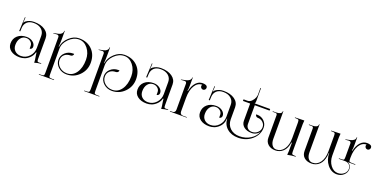

<svg xmlns="http://www.w3.org/2000/svg" viewBox="-17 -1813 5866 2963"><g transform="rotate(20 2916.5 -331.0)"><path d="M440.4 -418Q440.4 -484.4 392.6 -524.9Q344.7 -565.4 266.6 -565.4Q196.3 -565.4 157.2 -528.8Q118.2 -492.2 115.2 -432.6L112.3 -372.1H94.7L105.5 -602.5H115.2L112.3 -550.8Q110.4 -527.3 108.4 -519.5L115.2 -517.6Q120.1 -532.2 130.9 -540Q188.5 -583 265.6 -583Q378.9 -583 447.8 -534.2Q516.6 -485.4 516.6 -405.3V-69.3Q516.6 -39.1 522 -29.3Q527.3 -19.5 548.8 -19.5L568.4 -20.5L585 -21.5L585.9 -12.7Q528.3 -6.8 479.5 8.8V1Q479.5 -28.3 468.8 -86.9Q460.9 -130.9 460.9 -150.4H451.2Q437.5 -95.7 398.4 -58.1Q359.4 -20.5 318.4 -6.3Q277.3 7.8 238.3 7.8Q146.5 7.8 90.3 -34.7Q34.2 -77.1 34.2 -147.5Q34.2 -227.5 89.8 -276.9Q145.5 -326.2 237.3 -326.2Q296.9 -326.2 339.4 -293.5Q381.8 -260.7 381.8 -214.8Q381.8 -196.3 369.6 -183.6Q357.4 -170.9 339.8 -170.9V-216.8Q339.8 -254.9 309.6 -281.7Q279.3 -308.6 237.3 -308.6Q180.7 -308.6 146.5 -265.1Q112.3 -221.7 112.3 -150.4Q112.3 -90.8 150.4 -54.7Q188.5 -18.6 250 -18.6Q329.1 -18.6 384.8 -77.6Q440.4 -136.7 440.4 -220.7Z M695.3 -490.2Q695.3 -503.9 686.5 -512.7Q677.7 -521.5 663.1 -521.5Q661.1 -521.5 659.2 -521.5L601.6 -516.6L600.6 -522.5L675.8 -538.1Q707 -543.9 727.5 -562.5Q748 -581.1 748 -609.4V-613.3H755.9V-485.4Q755.9 -406.2 750 -353.5H755.9Q767.6 -443.4 843.3 -513.2Q918.9 -583 1006.8 -583Q1138.7 -583 1219.7 -502Q1300.8 -420.9 1300.8 -288.1Q1300.8 -166 1215.3 -79.1Q1129.9 7.8 1008.8 7.8Q928.7 7.8 872.1 -43Q815.4 -93.8 815.4 -166Q815.4 -234.4 867.7 -282.2Q919.9 -330.1 994.1 -330.1H1013.7Q1013.7 -312.5 1001 -300.3Q988.3 -288.1 969.7 -288.1Q908.2 -288.1 870.6 -254.4Q833 -220.7 833 -166Q833 -101.6 884.3 -55.7Q935.5 -9.8 1008.8 -9.8Q1101.6 -9.8 1158.7 -91.3Q1215.8 -172.9 1215.8 -305.7Q1215.8 -413.1 1155.8 -489.3Q1095.7 -565.4 1010.7 -565.4Q920.9 -565.4 846.2 -490.7Q771.5 -416 771.5 -327.1V95.7Q771.5 130.9 780.3 139.2Q789.1 147.5 824.2 147.5H858.4V156.2H609.4V147.5H643.6Q678.7 147.5 687 139.2Q695.3 130.9 695.3 95.7Z M1439.5 -490.2Q1439.5 -503.9 1430.7 -512.7Q1421.9 -521.5 1407.2 -521.5Q1405.3 -521.5 1403.3 -521.5L1345.7 -516.6L1344.7 -522.5L1419.9 -538.1Q1451.2 -543.9 1471.7 -562.5Q1492.2 -581.1 1492.2 -609.4V-613.3H1500V-485.4Q1500 -406.2 1494.1 -353.5H1500Q1511.7 -443.4 1587.4 -513.2Q1663.1 -583 1751 -583Q1882.8 -583 1963.9 -502Q2044.9 -420.9 2044.9 -288.1Q2044.9 -166 1959.5 -79.1Q1874 7.8 1752.9 7.8Q1672.9 7.8 1616.2 -43Q1559.6 -93.8 1559.6 -166Q1559.6 -234.4 1611.8 -282.2Q1664.1 -330.1 1738.3 -330.1H1757.8Q1757.8 -312.5 1745.1 -300.3Q1732.4 -288.1 1713.9 -288.1Q1652.3 -288.1 1614.7 -254.4Q1577.1 -220.7 1577.1 -166Q1577.1 -101.6 1628.4 -55.7Q1679.7 -9.8 1752.9 -9.8Q1845.7 -9.8 1902.8 -91.3Q1960 -172.9 1960 -305.7Q1960 -413.1 1899.9 -489.3Q1839.8 -565.4 1754.9 -565.4Q1665 -565.4 1590.3 -490.7Q1515.6 -416 1515.6 -327.1V95.7Q1515.6 130.9 1524.4 139.2Q1533.2 147.5 1568.4 147.5H1602.5V156.2H1353.5V147.5H1387.7Q1422.9 147.5 1431.2 139.2Q1439.5 130.9 1439.5 95.7Z M2525.4 -418Q2525.4 -484.4 2477.5 -524.9Q2429.7 -565.4 2351.6 -565.4Q2281.2 -565.4 2242.2 -528.8Q2203.1 -492.2 2200.2 -432.6L2197.3 -372.1H2179.7L2190.4 -602.5H2200.2L2197.3 -550.8Q2195.3 -527.3 2193.4 -519.5L2200.2 -517.6Q2205.1 -532.2 2215.8 -540Q2273.4 -583 2350.6 -583Q2463.9 -583 2532.7 -534.2Q2601.6 -485.4 2601.6 -405.3V-69.3Q2601.6 -39.1 2606.9 -29.3Q2612.3 -19.5 2633.8 -19.5L2653.3 -20.5L2669.9 -21.5L2670.9 -12.7Q2613.3 -6.8 2564.5 8.8V1Q2564.5 -28.3 2553.7 -86.9Q2545.9 -130.9 2545.9 -150.4H2536.1Q2522.5 -95.7 2483.4 -58.1Q2444.3 -20.5 2403.3 -6.3Q2362.3 7.8 2323.2 7.8Q2231.4 7.8 2175.3 -34.7Q2119.1 -77.1 2119.1 -147.5Q2119.1 -227.5 2174.8 -276.9Q2230.5 -326.2 2322.3 -326.2Q2381.8 -326.2 2424.3 -293.5Q2466.8 -260.7 2466.8 -214.8Q2466.8 -196.3 2454.6 -183.6Q2442.4 -170.9 2424.8 -170.9V-216.8Q2424.8 -254.9 2394.5 -281.7Q2364.3 -308.6 2322.3 -308.6Q2265.6 -308.6 2231.4 -265.1Q2197.3 -221.7 2197.3 -150.4Q2197.3 -90.8 2235.4 -54.7Q2273.4 -18.6 2335 -18.6Q2414.1 -18.6 2469.7 -77.6Q2525.4 -136.7 2525.4 -220.7Z M2791 -60.5V-490.2Q2791 -503.9 2782.2 -512.7Q2773.4 -521.5 2758.8 -521.5Q2756.8 -521.5 2754.9 -521.5L2697.3 -516.6L2696.3 -522.5L2771.5 -538.1Q2804.7 -544.9 2827.6 -563Q2850.6 -581.1 2850.6 -609.4V-613.3H2858.4V-485.4Q2858.4 -419.9 2850.6 -395.5V-393.6H2858.4Q2877.9 -483.4 2924.3 -533.7Q2970.7 -584 3032.2 -584Q3062.5 -584 3083 -576.2Q3112.3 -565.4 3112.3 -535.2Q3112.3 -517.6 3099.6 -504.4Q3086.9 -491.2 3069.3 -491.2Q3051.8 -491.2 3038.6 -504.4Q3025.4 -517.6 3025.4 -535.2Q3025.4 -546.9 3032.2 -557.6V-558.6Q2958 -558.6 2912.6 -483.4Q2867.2 -408.2 2867.2 -285.2V-59.6Q2867.2 -7.8 2919.9 -7.8H2981.4V0H2705.1V-8.8H2739.3Q2791 -8.8 2791 -60.5Z M3628.9 -405.3V-210Q3628.9 -119.1 3688 -63.5Q3747.1 -7.8 3843.8 -7.8Q3943.4 -7.8 4022.5 -58.1Q4101.6 -108.4 4128.9 -187.5Q4109.4 -156.2 4075.2 -137.7Q4041 -119.1 4001 -119.1Q3922.9 -119.1 3875 -157.2Q3827.1 -195.3 3827.1 -257.8V-539.1H3709V-565.4H3772.5Q3812.5 -565.4 3842.3 -597.2Q3872.1 -628.9 3882.8 -659.2Q3893.6 -689.5 3893.6 -705.1V-819.3H3903.3V-607.4Q3903.3 -572.3 3890.6 -566.4V-565.4H4146.5V-539.1H3903.3V-232.4Q3903.3 -189.5 3930.2 -163.1Q3957 -136.7 4001 -136.7Q4055.7 -136.7 4094.2 -172.9Q4132.8 -209 4132.8 -259.8Q4132.8 -306.6 4098.6 -339.4Q4064.5 -372.1 4015.6 -372.1Q3997.1 -372.1 3984.4 -384.3Q3971.7 -396.5 3971.7 -414.1H3991.2Q4056.6 -414.1 4103.5 -368.7Q4150.4 -323.2 4150.4 -259.8Q4150.4 -143.6 4056.6 -61.5Q3962.9 20.5 3831.1 20.5Q3718.8 20.5 3648.4 -40Q3578.1 -100.6 3574.2 -199.2H3570.3L3563.5 -150.4Q3549.8 -95.7 3510.7 -58.1Q3471.7 -20.5 3430.7 -6.3Q3389.6 7.8 3350.6 7.8Q3258.8 7.8 3202.6 -34.7Q3146.5 -77.1 3146.5 -147.5Q3146.5 -227.5 3202.1 -276.9Q3257.8 -326.2 3349.6 -326.2Q3409.2 -326.2 3451.7 -293.5Q3494.1 -260.7 3494.1 -214.8Q3494.1 -196.3 3481.9 -183.6Q3469.7 -170.9 3452.1 -170.9V-216.8Q3452.1 -254.9 3421.9 -281.7Q3391.6 -308.6 3349.6 -308.6Q3293 -308.6 3258.8 -265.1Q3224.6 -221.7 3224.6 -150.4Q3224.6 -90.8 3262.7 -54.7Q3300.8 -18.6 3362.3 -18.6Q3441.4 -18.6 3497.1 -77.6Q3552.7 -136.7 3552.7 -220.7V-418Q3552.7 -484.4 3504.9 -524.9Q3457 -565.4 3378.9 -565.4Q3308.6 -565.4 3269.5 -528.8Q3230.5 -492.2 3227.5 -432.6L3224.6 -372.1H3207L3217.8 -602.5H3227.5L3224.6 -550.8Q3222.7 -527.3 3220.7 -519.5L3227.5 -517.6Q3232.4 -532.2 3243.2 -540Q3300.8 -583 3377.9 -583Q3491.2 -583 3560.1 -534.2Q3628.9 -485.4 3628.9 -405.3Z M4767.6 -17.6V-8.8Q4700.2 -5.9 4635.7 8.8V1Q4639.6 -25.4 4639.6 -54.7V-191.4H4630.9Q4616.2 -90.8 4563 -41.5Q4509.8 7.8 4436.5 7.8Q4362.3 7.8 4316.9 -32.7Q4271.5 -73.2 4271.5 -139.6V-508.8Q4271.5 -538.1 4242.2 -538.1H4196.3V-546.9H4252Q4288.1 -546.9 4314.9 -559.1Q4341.8 -571.3 4341.8 -598.6V-602.5H4349.6V-519.5V-148.4Q4349.6 -85.9 4376 -47.9Q4402.3 -9.8 4445.3 -9.8Q4524.4 -9.8 4572.3 -78.1Q4620.1 -146.5 4620.1 -258.8V-514.6Q4620.1 -549.8 4611.3 -558.1Q4602.5 -566.4 4567.4 -566.4H4550.8V-575.2L4702.1 -579.1V-571.3Q4698.2 -547.9 4698.2 -519.5V-69.3Q4698.2 -34.2 4707 -25.9Q4715.8 -17.6 4751 -17.6Z M4866.2 -139.6V-508.8Q4866.2 -538.1 4836.9 -538.1H4791V-546.9H4846.7Q4882.8 -546.9 4909.7 -559.1Q4936.5 -571.3 4936.5 -598.6V-602.5H4944.3V-519.5V-148.4Q4944.3 -82 4970.2 -45.9Q4996.1 -9.8 5040 -9.8Q5119.1 -9.8 5167 -78.1Q5214.8 -146.5 5214.8 -258.8V-514.6Q5214.8 -549.8 5206.1 -558.1Q5197.3 -566.4 5162.1 -566.4H5145.5V-575.2L5296.9 -579.1V-571.3Q5293 -547.9 5293 -519.5V-218.8Q5293 -125 5343.3 -59.1Q5393.6 6.8 5463.9 6.8Q5521.5 6.8 5562.5 -27.8Q5603.5 -62.5 5603.5 -112.3Q5603.5 -151.4 5579.1 -176.8Q5554.7 -202.1 5513.7 -205.1H5404.3V-213.9H5439.5Q5474.6 -213.9 5482.9 -221.7Q5491.2 -229.5 5491.2 -265.6V-490.2Q5491.2 -503.9 5482.4 -512.7Q5473.6 -521.5 5459 -521.5Q5457 -521.5 5455.1 -521.5L5397.5 -516.6L5396.5 -522.5L5471.7 -538.1Q5504.9 -544.9 5527.8 -563Q5550.8 -581.1 5550.8 -609.4V-613.3H5558.6V-485.4Q5558.6 -419.9 5550.8 -395.5V-393.6H5558.6Q5578.1 -483.4 5624.5 -533.7Q5670.9 -584 5732.4 -584Q5762.7 -584 5783.2 -576.2Q5812.5 -565.4 5812.5 -535.2Q5812.5 -517.6 5799.8 -504.4Q5787.1 -491.2 5769.5 -491.2Q5752 -491.2 5738.8 -504.4Q5725.6 -517.6 5725.6 -535.2Q5725.6 -546.9 5732.4 -557.6V-558.6Q5658.2 -558.6 5612.8 -483.4Q5567.4 -408.2 5567.4 -285.2V-264.6Q5567.4 -229.5 5576.2 -221.7Q5585 -213.9 5620.1 -213.9H5673.8V-205.1H5551.8Q5580.1 -193.4 5596.2 -168.9Q5612.3 -144.5 5612.3 -112.3Q5612.3 -52.7 5565.9 -11.2Q5519.5 30.3 5454.1 30.3Q5363.3 30.3 5298.8 -49.3Q5234.4 -128.9 5234.4 -241.2H5229.5L5225.6 -191.4Q5210.9 -90.8 5157.7 -41.5Q5104.5 7.8 5031.2 7.8Q4957 7.8 4911.6 -30.8Q4866.2 -69.3 4866.2 -139.6Z"/></g></svg>

Font: FoglihtenNo07
Style: Regular
Weight: 500
Designer: gluk (gluksza@wp.pl)
Foundry: gluk (gluksza@wp.pl)
Version: Version 0.871